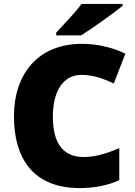

<svg xmlns="http://www.w3.org/2000/svg" viewBox="-20 -947 689 977"><path d="M604 -917V-927H395C362 -882 300 -818 266 -781V-767H393C447 -801 557 -879 604 -917ZM395 -566C455 -566 507 -547 559 -522L618 -674C545 -709 466 -724 397 -724C174 -724 51 -571 51 -355C51 -138 152 10 385 10C459 10 524 -2 587 -30V-193C527 -168 469 -148 406 -148C300 -148 249 -219 249 -354C249 -487 304 -566 395 -566Z"/></svg>

Font: Noto Sans Lao UI Blk
Style: Regular
Weight: 900
Designer: Monotype Design Team
Foundry: Monotype Imaging Inc.
Version: Version 2.000